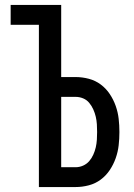

<svg xmlns="http://www.w3.org/2000/svg" viewBox="-20 -755 540 775"><path d="M137 0V-655H23V-735H227V-444H285Q312 -444 338.5 -437Q365 -430 386.5 -414Q408 -398 423 -375.5Q438 -353 447 -327.5Q456 -302 459 -275.5Q462 -249 462 -222Q462 -195 459 -168.5Q456 -142 447 -116.5Q438 -91 423 -68.5Q408 -46 386.5 -30Q365 -14 338.5 -7Q312 0 285 0ZM227 -80H285Q301 -80 315.5 -86.5Q330 -93 340 -104.5Q350 -116 356.5 -130.5Q363 -145 366.5 -160Q370 -175 371 -191Q372 -207 372 -222Q372 -238 371 -253.5Q370 -269 366.5 -284Q363 -299 356.5 -313.5Q350 -328 340 -340Q330 -352 315.5 -358Q301 -364 285 -364H227Z"/></svg>

Font: Iosevka SS04 Medium
Style: Regular
Weight: 500
Monospace: yes
Designer: Belleve Invis
Foundry: Belleve Invis
Version: Version 19.0.0; ttfautohint (v1.8.4)